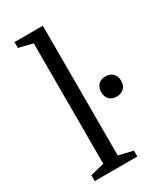

<svg xmlns="http://www.w3.org/2000/svg" viewBox="-195 -856 795 933"><g transform="rotate(-30 202.5 -390.0)"><path d="M128 -728V-52L50 -33V0H289V-33L209 -52V-780H50V-747ZM293 -358Q293 -332 308 -317Q323 -302 349 -302Q374 -302 389.5 -317Q405 -332 405 -358Q405 -384 389.5 -399.5Q374 -415 349 -415Q323 -415 308 -399.5Q293 -384 293 -358Z"/></g></svg>

Font: GradeGX
Style: Regular
Weight: 100
Width: 1
Designer: Adam Twardoch
Foundry: Adam Twardoch
Version: Version 2.002; DEVELOPMENT